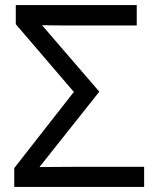

<svg xmlns="http://www.w3.org/2000/svg" viewBox="-20 -734 610 754"><path d="M36 0V-74L270 -373L42 -639V-714H517V-634H262Q248 -634 224 -634Q200 -634 178 -634.5Q156 -635 145 -635L370 -374L135 -78Q173 -78 210.5 -78.5Q248 -79 288 -79H546V0Z"/></svg>

Font: TSCustom
Style: Regular
Weight: 400
Designer: Monotype Design Team
Foundry: Monotype Imaging Inc.
Version: Version 2.004; ttfautohint (v1.8.3) -l 8 -r 50 -G 200 -x 14 